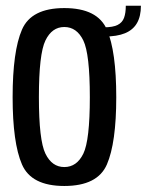

<svg xmlns="http://www.w3.org/2000/svg" viewBox="-20 -630 500 654"><path d="M199 3.5Q312.5 3.5 344.2 -70Q376 -143.5 376 -299Q376 -455.5 344.2 -529Q312.5 -602.5 199 -602.5Q86.5 -602.5 54.8 -529Q23 -455.5 23 -299Q23 -143.5 54.8 -70Q86.5 3.5 199 3.5ZM199 -61Q157 -61 134.8 -106.5Q112.5 -152 112.5 -299Q112.5 -446.5 134.8 -492.2Q157 -538 199 -538Q241.5 -538 263.8 -492.2Q286 -446.5 286 -299Q286 -152 263.8 -106.5Q241.5 -61 199 -61ZM334.5 -537V-505.5Q378.5 -505.5 405.8 -516.8Q433 -528 446.5 -551.2Q460 -574.5 460 -610.5H408.5Q408.5 -585.5 402.5 -569.2Q396.5 -553 380.5 -545Q364.5 -537 334.5 -537Z"/></svg>

Font: Anybody Condensed
Style: Regular
Weight: 400
Width: 3
Designer: Tyler Finck
Foundry: Etcetera Type Company
Version: Version 1.113;gftools[0.9.25]